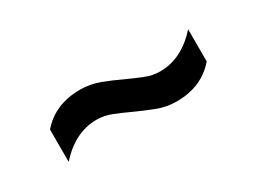

<svg xmlns="http://www.w3.org/2000/svg" viewBox="-24 -608 619 462"><g transform="rotate(-30 285.0 -377.5)"><path d="M379.5 -307.5Q351 -307.5 324.8 -317.8Q298.5 -328 274.5 -339Q252 -349.5 231.2 -357.8Q210.5 -366 190 -366Q129 -366 81 -311.5V-401.5Q121.5 -448.5 191 -448.5Q219.5 -448.5 245.8 -438.5Q272 -428.5 296 -417Q318 -407 339 -398.5Q360 -390 380.5 -390Q441.5 -390 489.5 -444.5V-355Q449 -307.5 379.5 -307.5Z"/></g></svg>

Font: Encode Sans Expanded Medium
Style: Regular
Weight: 500
Width: 7
Designer: Multiple Designers
Foundry: Impallari Type
Version: Version 3.000; ttfautohint (v1.8.3) -l 8 -r 50 -G 200 -x 14 